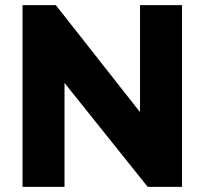

<svg xmlns="http://www.w3.org/2000/svg" viewBox="-20 -730 799 750"><path d="M232 -406 557 0H691V-710H527V-292L198 -710H68V0H232Z"/></svg>

Font: FIGSv2-sans-serif ExtraBold
Style: Regular
Weight: 800
Designer: Matt McInerney, Pablo Impallari, Rodrigo Fuenzalida,Mirko Velimirovic
Foundry: Matt McInerney, Pablo Impallari, Rodrigo Fuenzalida
Version: Version 4.021;hotconv 1.0.109;makeotfexe 2.5.65596